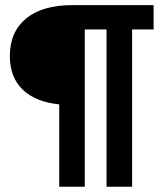

<svg xmlns="http://www.w3.org/2000/svg" viewBox="-20 -713 626 733"><path d="M206.1 0V-314.5Q115.7 -323.7 66.7 -370.8Q17.6 -418 17.6 -499Q17.6 -590.8 79.3 -642.1Q141.1 -693.4 255.9 -693.4H566.4V-600.6H484.4V0H386.7V-600.6H303.7V0Z"/></svg>

Font: Cascadia Code NF
Style: Regular
Weight: 400
Monospace: yes
Designer: Aaron Bell
Foundry: Saja Typeworks
Version: Version 2404.023; ttfautohint (v1.8.4)